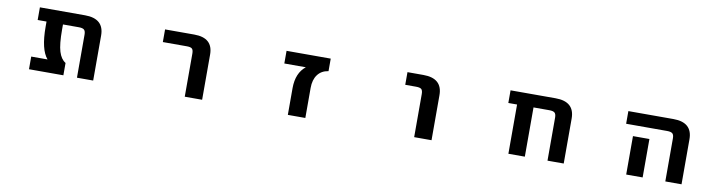

<svg xmlns="http://www.w3.org/2000/svg" viewBox="-23 -1063 6046 1605"><g transform="rotate(10 3000.0 -260.5)"><path d="M767.6 2H629.9V-363.3Q629.9 -393.6 617.2 -404.8Q604.5 -416 572.3 -416H437.5V-372.1Q437.5 -248 456.1 -187.5Q474.6 -127 514.6 -102.5V2H222.7V-105.5H361.3Q297.9 -178.7 297.9 -372.1V-416H222.7V-523.4H606.4Q767.6 -523.4 767.6 -379.9Z M1285.2 -416V-523.4H1533.2Q1693.4 -523.4 1692.4 -379.9V2H1544.9V-363.3Q1544.9 -394.5 1533.2 -405.3Q1521.5 -416 1489.3 -416Z M2499 -416H2316.4V-523.4H2691.4V-417Q2631.8 -408.2 2600.1 -365.2Q2568.4 -322.3 2568.4 -252.9V2H2419.9V-226.6Q2420.9 -354.5 2499 -416Z M3342.8 -416V-523.4H3478.5Q3639.6 -523.4 3639.6 -379.9V2H3492.2V-363.3Q3492.2 -394.5 3480 -405.3Q3467.8 -416 3434.6 -416Z M4624 -363.3Q4624 -393.6 4611.3 -404.8Q4598.6 -416 4565.4 -416H4431.6V2H4292V-416H4217.8V-523.4H4600.6Q4761.7 -523.4 4761.7 -379.9V2H4624Z M5217.8 -416V-523.4H5600.6Q5761.7 -523.4 5761.7 -379.9V2H5624V-363.3Q5624 -393.6 5611.3 -404.8Q5598.6 -416 5565.4 -416ZM5431.6 -324.2V-132.8V2H5292V-132.8V-324.2Z"/></g></svg>

Font: GenEi Gothic M Regular
Style: Bold
Weight: 700
Designer: o_tamon (Modified); [Source Han Sans]
Ryoko NISHIZUKA  (kana & ideographs); Paul D. Hunt (Latin, Greek & Cyrillic); Wenl
Version: Version 1.1a;Original Version 1.004